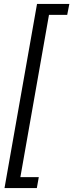

<svg xmlns="http://www.w3.org/2000/svg" viewBox="-20 -760 374 980"><path d="M3 200 169 -740H334L323 -684H230L84 144H178L168 200Z"/></svg>

Font: Livvic
Style: Italic
Weight: 400
Italic angle: -10°
Designer: Jacques Le Bailly, Baron von Fonthausen
Version: Version 1.001; ttfautohint (v1.8.2)